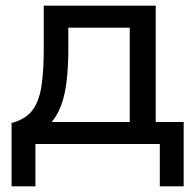

<svg xmlns="http://www.w3.org/2000/svg" viewBox="-20 -510 694 680"><path d="M439.5 0V-412H222V-336.5Q222 -266 214.5 -211.2Q207 -156.5 188 -116.8Q169 -77 134.8 -51.5Q100.5 -26 47 -14L21 -74.5Q69.5 -87 93.8 -118.2Q118 -149.5 126.5 -203.2Q135 -257 135 -336.5V-490H531.5V0ZM21 150V-74.5L83.5 -68L97.5 -78H630.5V150H546V0H105.5V150Z"/></svg>

Font: Geologica Cursive Light
Style: Regular
Weight: 300
Designer: Sindre Bremnes, Frode Helland
Foundry: Monokrom Skriftforlag AS
Version: Version 1.010;gftools[0.9.28]